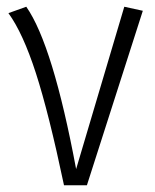

<svg xmlns="http://www.w3.org/2000/svg" viewBox="-20 -550 460 570"><path d="M206 -48 349 -530 404 -518 238 0H170Q125 -214 86.5 -333Q48 -452 5 -511L58 -530Q137 -417 206 -48Z"/></svg>

Font: Fira Sans Condensed Light
Style: Regular
Weight: 300
Width: 3
Designer: bBox Type GmbH & Carrois Corporate GbR & Edenspiekermann AG
Foundry: bBox Type GmbH & Carrois Corporate GbR & Edenspiekermann AG
Version: Version 4.301